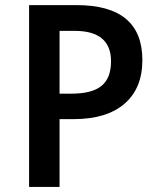

<svg xmlns="http://www.w3.org/2000/svg" viewBox="-20 -734 627 754"><path d="M213.9 -266.1V0H94.2V-713.9H280.8Q539.1 -713.9 539.1 -498Q539.1 -387.2 469 -326.7Q398.9 -266.1 268.1 -266.1ZM213.9 -366.2H261.2Q340.8 -366.2 378.4 -396.5Q416 -426.8 416 -493.2Q416 -612.8 272.9 -612.8H213.9Z"/></svg>

Font: Droid Sans TV
Style: Bold
Weight: 600
Version: Version 1.00